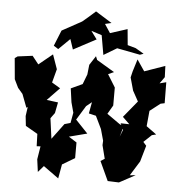

<svg xmlns="http://www.w3.org/2000/svg" viewBox="-65 -822 854 903"><g transform="rotate(5 362.0 -370.0)"><path d="M514 -192 528 -241 508 -251 447 -294 471 -335V-420L434 -480L461 -492L377 -542L370 -559L342 -516L337 -470L319 -423L265 -398L274 -333L287 -285L278 -236L250 -228L195 -154L182 -250L201 -276L211 -327L157 -334L215 -394L175 -418L192 -482L168 -550L103 -497L73 -535L3 -526L-10 -517L-1 -418L18 -379L41 -352L65 -289L71 -293L65 -250L70 -204L127 -171L129 -113L147 -114L137 -52L145 7L171 -23L243 29L255 -38L314 -73V-147L276 -171L361 -193L303 -254L344 -321L370 -342L360 -288L394 -280L423 -220L438 -166L437 -145L453 -82L434 -70L476 21L529 23L605 -18L577 -15L620 -84L642 -160L627 -177L664 -212L684 -217L636 -252L643 -325L692 -363L711 -367L710 -466L679 -458L701 -489L699 -542L602 -508L566 -561L548 -503L541 -474L558 -413L585 -364L521 -286L554 -254L513 -255L527 -225ZM553 -613 514 -624 507 -699 426 -673 399 -714 429 -721C403 -737 378 -753 352 -769C332 -751 312 -733 291 -716L198 -665L168 -591L190 -577L243 -629L259 -581L366 -638L338 -676L388 -660L404 -568L466 -605L575 -584L592 -590Z"/></g></svg>

Font: Asimov Aggro
Style: Medium
Weight: 500
Designer: Google
Version: Version 2.000980; 2014